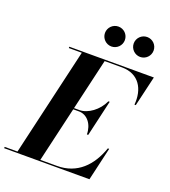

<svg xmlns="http://www.w3.org/2000/svg" viewBox="-219 -1101 1083 1224"><g transform="rotate(20 323.0 -489.0)"><path d="M500 -910.5C500 -873.5 530.5 -843 567.5 -843C605 -843 635 -873.5 635 -910.5C635 -948 605 -978 567.5 -978C530.5 -978 500 -948 500 -910.5ZM305 -910.5C305 -873.5 335.5 -843 372.5 -843C410 -843 440 -873.5 440 -910.5C440 -948 410 -978 372.5 -978C335.5 -978 305 -948 305 -910.5ZM320.5 -383.5C377.5 -383.5 418 -330 418 -263H427L483.5 -508H474.5C444.5 -441 377.5 -392.5 320.5 -392.5H283.5L364.5 -741H481.5C598.5 -741 648 -652 638 -545H647L695 -750H121.5V-741H209.5L39.5 -9H-47.5V0H531L583 -225H574C530 -98 444.5 -9 307.5 -9H194.5L281.5 -383.5Z"/></g></svg>

Font: Bodoni* 24pt
Style: Bold Italic
Weight: 700
Italic angle: -13°
Version: Version 2.3